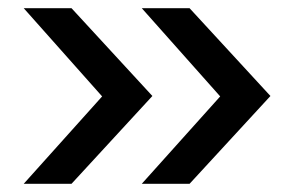

<svg xmlns="http://www.w3.org/2000/svg" viewBox="-20 -548 719 470"><path d="M327 -528H444L642 -313L444 -98H327L519 -312ZM38 -528H155L353 -313L155 -98H38L230 -312Z"/></svg>

Font: Lopes Sans SemiBold
Style: Regular
Weight: 600
Designer: Gabriel Lam, Diego Maldonado
Foundry: TypeRant, Foresti Design
Version: Version 4.000